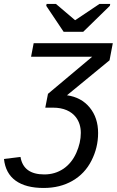

<svg xmlns="http://www.w3.org/2000/svg" viewBox="-71 -748 593 976"><path d="M394 68.4Q360.4 134.8 297.4 171.1Q234.4 207.5 150.9 207.5Q60.1 207.5 8.5 170.4Q-43 133.3 -50.8 60.1L33.2 49.8Q47.9 138.7 154.3 138.7Q208.5 138.7 251.5 109.9Q293.5 81.1 316.7 29.5Q339.8 -22 339.8 -72.3Q339.8 -118.7 315.4 -151.4Q297.4 -175.3 267.8 -188Q238.3 -200.7 199.2 -200.7H159.2L172.9 -271L397.5 -459.5H86.9L100.1 -528.3H502.4L485.8 -441.4L269.5 -263.7Q342.3 -253.4 385 -201.4Q427.7 -149.4 427.7 -71.8Q427.7 2.4 394 68.4ZM487.3 -718.3 352.1 -586.4H252.4L164.1 -718.3L166 -728H213.4L310.5 -645.5H311.5L434.6 -728H489.3Z"/></svg>

Font: Arimo
Style: Italic
Weight: 400
Italic angle: -12°
Designer: Steve Matteson
Foundry: Monotype Imaging Inc.
Version: Version 1.33